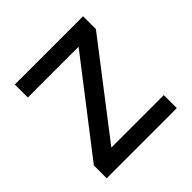

<svg xmlns="http://www.w3.org/2000/svg" viewBox="-138 -615 730 730"><g transform="rotate(-45 227.0 -249.5)"><path d="M35 0V-69L313 -429H40V-499H407V-430L130 -70H412V0Z"/></g></svg>

Font: DM Sans 20pt
Style: Regular
Weight: 400
Version: Version 4.004;gftools[0.9.30]